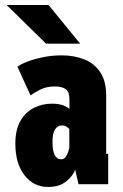

<svg xmlns="http://www.w3.org/2000/svg" viewBox="-20 -732 490 763"><path d="M171 11Q113.5 11 77.2 -35.8Q41 -82.5 41 -161Q41 -217 61.5 -252Q82 -287 115 -303.5Q148 -320 186 -320Q216.5 -320 234.2 -312Q252 -304 256 -299V-338Q256 -366.5 241.5 -377.5Q227 -388.5 196.5 -388.5Q163 -388.5 136.5 -374.2Q110 -360 101.5 -352.5L49.5 -466.5Q59.5 -475.5 85.8 -486Q112 -496.5 148.5 -504.2Q185 -512 225 -512Q274.5 -512 314.5 -496.2Q354.5 -480.5 378.2 -445.2Q402 -410 402 -351.5V-120.5H410V0H292L278.5 -58.5Q273 -36.5 245.2 -12.8Q217.5 11 171 11ZM223.5 -99Q234.5 -99 241.2 -108.8Q248 -118.5 251.5 -130Q255 -141.5 255.5 -146.5V-219Q253 -223 245 -228.2Q237 -233.5 226 -233.5Q209 -233.5 198.8 -218Q188.5 -202.5 188.5 -167.5Q188.5 -99 223.5 -99ZM163 -558.5 6.5 -712H173L298.5 -558.5Z"/></svg>

Font: Trispace Condensed
Style: Bold
Weight: 700
Width: 3
Designer: Tyler Finck
Foundry: Etcetera Type Company
Version: Version 1.210; ttfautohint (v1.8.3)